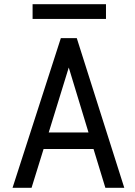

<svg xmlns="http://www.w3.org/2000/svg" viewBox="-20 -892 640 912"><path d="M424.3 -184.1H187L129.9 0H39.6L269 -710.9H344.7L570.3 0H480.5ZM211.4 -262.7H400.4L306.6 -571.3ZM483.4 -802.2H134.8V-872.1H483.4Z"/></svg>

Font: Roboto Mono
Style: Regular
Weight: 400
Designer: Google
Version: Version 2.000985; 2015; ttfautohint (v1.3)